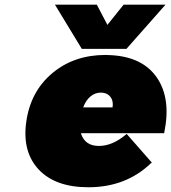

<svg xmlns="http://www.w3.org/2000/svg" viewBox="-20 -789 729 817"><path d="M91.8 -271Q109.9 -399.9 202.4 -477.5Q294.9 -555.2 429.2 -555.2Q433.1 -555.2 441.2 -554.7Q449.2 -554.2 453.1 -554.2Q587.4 -546.9 647.9 -458.3Q708.5 -369.6 679.2 -226.1L678.2 -222.2H324.2Q340.8 -168 400.9 -168Q457.5 -168 515.1 -215.8L519 -219.2L626 -97.2L622.1 -94.2Q515.6 7.8 356 7.8Q215.3 7.8 144.5 -67.9Q73.7 -143.6 91.8 -271ZM213.9 -769H392.1L437 -683.1L505.9 -769H684.1L518.1 -581.1H328.1ZM334 -332H459Q463.4 -359.9 449.2 -377.4Q435.1 -395 409.2 -395Q384.3 -395 364.5 -378.2Q344.7 -361.3 334 -332Z"/></svg>

Font: Trueno UltraBlack
Style: Italic
Weight: 950
Designer: Julieta Ulanovsky
Foundry: Julieta Ulanovsky
Version: Version 3.001b | FøM Fix